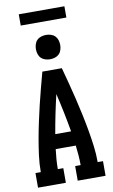

<svg xmlns="http://www.w3.org/2000/svg" viewBox="-117 -1185 734 1243"><g transform="rotate(-10 250.0 -563.5)"><path d="M28 0V-96H63Q63 -150 70 -204Q77 -258 86.5 -311.5Q96 -365 107.5 -418.5Q119 -472 131.5 -524.5Q144 -577 158 -630Q172 -683 186 -735H314Q328 -683 342 -630Q356 -577 368.5 -524.5Q381 -472 392.5 -418.5Q404 -365 413.5 -311.5Q423 -258 430 -204Q437 -150 437 -96H472V0H289V-96H325Q325 -129 322.5 -161.5Q320 -194 316 -226H184Q180 -194 177.5 -161.5Q175 -129 175 -96H211V0ZM302 -322Q291 -386 278 -449.5Q265 -513 250 -576Q235 -513 222 -449.5Q209 -386 198 -322ZM250 -805Q234 -805 218 -810Q202 -815 191 -826Q180 -837 175 -853Q170 -869 170 -885Q170 -901 175 -917Q180 -933 191 -944Q202 -955 218 -960Q234 -965 250 -965Q266 -965 282 -960Q298 -955 309 -944Q320 -933 325 -917Q330 -901 330 -885Q330 -869 325 -853Q320 -837 309 -826Q298 -815 282 -810Q266 -805 250 -805ZM100 -1053V-1127H400V-1053Z"/></g></svg>

Font: Iosevka Curly Slab
Style: Bold
Weight: 700
Monospace: yes
Designer: Belleve Invis
Foundry: Belleve Invis
Version: Version 22.1.2; ttfautohint (v1.8.4)